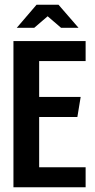

<svg xmlns="http://www.w3.org/2000/svg" viewBox="-20 -794 403 814"><path d="M37 -620H343V-535H146V-383H322L308 -298H146V-85H343V0H37ZM51 -676 135 -774H228L313 -676H239L182 -725L125 -676Z"/></svg>

Font: Smooch Sans
Style: Bold
Weight: 700
Designer: Robert E. Leuschke
Foundry: Robert E. Leuschke
Version: Version 1.010